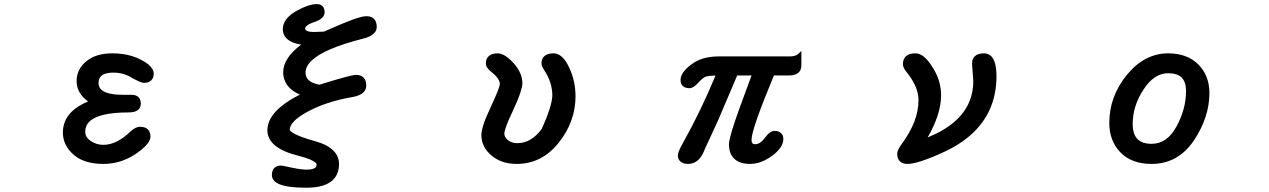

<svg xmlns="http://www.w3.org/2000/svg" viewBox="-20 -750 6040 914"><path d="M399.4 -267.1Q344.7 -306.2 344.7 -364.3Q344.7 -421.4 393.1 -460Q438.5 -496.1 514.6 -496.1Q618.2 -496.1 687.5 -442.4Q700.7 -430.2 706.3 -419.9Q711.9 -409.7 711.9 -399.9Q711.9 -379.4 700.2 -367.7Q688 -355.5 664.1 -355.5Q657.7 -355.5 644.5 -361.1Q631.3 -366.7 606.9 -379.9V-380.4Q566.9 -404.3 520.5 -404.3Q468.3 -404.3 454.6 -378.9Q449.2 -369.1 449.2 -354.5Q449.2 -336.4 460.9 -324.2Q486.8 -298.8 565.4 -298.8H605.5Q627.9 -298.8 639.6 -287.1Q650.4 -276.4 650.4 -256.8Q650.4 -239.7 639.6 -229Q625.5 -214.8 592.8 -214.8Q449.2 -214.8 404.8 -170.4Q385.7 -151.4 385.7 -123Q385.7 -96.7 411.1 -79.6Q438.5 -60.5 471.7 -60.5Q534.7 -60.5 599.6 -122.6Q624.5 -146.5 646.5 -146.5Q671.4 -146.5 683.8 -134Q696.3 -121.6 696.3 -100.1Q696.3 -78.6 670.9 -53.2Q653.3 -35.6 626 -17.1Q555.2 30.3 471.7 30.3Q380.4 30.3 330.1 -13.7Q279.3 -58.6 279.3 -119.1Q279.3 -176.3 320.3 -217.3Q349.6 -246.6 399.4 -267.1Z M1328.1 -406.2Q1328.1 -473.1 1413.6 -537.6Q1366.2 -544.9 1343.8 -567.4Q1326.2 -585 1326.2 -610.4Q1326.2 -660.2 1388.2 -696.3Q1448.7 -730.5 1488.3 -730.5Q1505.4 -730.5 1515.4 -720.5Q1525.4 -710.4 1525.4 -691.4Q1525.4 -677.2 1513.2 -665Q1501 -652.8 1473.6 -644Q1448.2 -635.7 1438.5 -625.5Q1432.6 -620.1 1432.6 -615Q1432.6 -609.9 1435.5 -606.4Q1444.8 -597.7 1476.6 -597.7L1522.5 -599.6Q1634.3 -649.4 1682.1 -664.6Q1709 -672.9 1724.6 -672.9Q1747.6 -672.9 1760.3 -660.2Q1773.4 -647 1773.4 -622.1Q1773.4 -604 1759.8 -590.8Q1744.1 -575.2 1711.9 -566.9Q1616.7 -543 1553.7 -516.1Q1434.6 -464.8 1434.6 -404.3Q1434.6 -383.3 1448.2 -369.6Q1464.4 -353.5 1500.5 -346.7Q1638.7 -389.6 1668.9 -393.1Q1672.4 -393.6 1674.8 -393.6Q1697.8 -393.6 1710.7 -380.6Q1723.6 -367.7 1723.6 -342.8Q1723.6 -323.7 1710.4 -310.5Q1695.3 -295.9 1663.6 -289.1Q1525.4 -266.1 1431.2 -210.9Q1399.4 -192.4 1381.3 -174.3Q1359.4 -152.3 1359.4 -132.8Q1359.4 -127.4 1371.1 -119.6Q1398.9 -100.1 1481 -77.6Q1539.1 -61.5 1566.9 -33.2Q1593.8 -6.3 1593.8 30.3Q1593.8 77.6 1565.9 105.5Q1527.8 143.6 1438.5 143.6Q1345.7 143.6 1305.7 125Q1293.9 119.6 1286.6 112.3Q1274.4 100.1 1274.4 84Q1274.4 61 1285.9 49.6Q1297.4 38.1 1317.4 38.1H1317.9L1334 40.5Q1406.2 57.6 1438.5 57.6Q1471.2 57.6 1482.4 46.9Q1487.3 41.5 1487.3 33.2Q1487.3 29.8 1482.9 24.9Q1475.6 18.1 1456.8 9.5Q1438 1 1401.4 -8.3Q1252.9 -44.9 1252.9 -129.9Q1252.9 -221.2 1407.7 -299.8Q1353 -323.2 1335.9 -365.7Q1328.1 -384.3 1328.1 -406.2Z M2271.5 -107.4Q2271.5 -125 2281.5 -156.7Q2291.5 -188.5 2316.4 -241.2Q2340.3 -292.5 2349.9 -317.6Q2359.4 -342.8 2359.4 -349.6Q2359.4 -375.5 2319.8 -407.2Q2293 -427.2 2293 -448.2Q2293 -469.2 2305.2 -481.4Q2319.8 -496.1 2349.1 -496.1Q2381.8 -496.1 2424.3 -450.2Q2466.8 -402.8 2466.8 -353.5Q2466.8 -338.9 2457 -308.6Q2447.3 -278.3 2422.9 -225.6Q2399.4 -176.3 2390.1 -150.1Q2380.9 -124 2380.9 -114.3Q2380.9 -99.6 2393.1 -87.4L2397.9 -83Q2417 -68.4 2442.4 -68.4Q2509.3 -68.4 2559.1 -136.7Q2605.5 -238.8 2609.4 -293Q2609.4 -357.9 2571.8 -414.1Q2557.6 -435.5 2557.6 -448.2Q2557.6 -469.2 2569.8 -481.4Q2584.5 -496.1 2615.2 -496.1Q2657.7 -496.1 2689.5 -428.7Q2719.7 -364.3 2719.7 -291Q2719.7 -171.9 2640.6 -71.8Q2560.1 30.3 2439.5 30.3Q2358.9 30.3 2309.6 -19Q2271.5 -57.1 2271.5 -107.4ZM2397.9 -83Q2397.9 -83 2397.9 -83Z M3664.1 -390.6Q3557.6 -134.3 3557.6 -85Q3557.6 -72.3 3562.5 -67.4Q3566.4 -63.5 3575.2 -63.5Q3598.1 -63.5 3620.1 -92.3Q3645 -127 3666.5 -127Q3688 -127 3698.7 -115.7Q3709 -106 3709 -87.9Q3709 -48.3 3655.8 -8.3Q3602.5 30.3 3551 30.3Q3499.5 30.3 3474.1 4.4Q3450.2 -19 3450.2 -63.5Q3450.2 -96.2 3499.5 -232.4L3557.6 -390.6H3489.3L3398.4 -177.2L3335.4 -40.5Q3323.7 -8.3 3306.2 9.3Q3285.2 30.3 3255.9 30.3Q3230 30.3 3217.8 17.6Q3207 7.3 3207 -10.7Q3207 -27.8 3233.4 -73.7Q3317.9 -225.1 3386.2 -390.6Q3357.4 -389.6 3342.3 -386.2Q3326.2 -380.9 3306.2 -358.4Q3281.2 -330.1 3262.7 -330.1Q3235.8 -330.1 3225.1 -347.2Q3219.7 -356 3219.7 -369.1Q3219.7 -404.8 3270 -442.4Q3318.4 -480.5 3397.5 -481.4H3740.2Q3767.1 -481.4 3780.3 -493.7L3794.9 -507.8V-439.5Q3794.9 -418 3782.7 -405.8Q3767.6 -390.6 3735.4 -390.6Z M4251 -18.6Q4251 -34.2 4272 -64Q4352.5 -171.9 4352.5 -273.4Q4352.5 -337.9 4293 -410.6Q4278.3 -428.7 4278.3 -445.3Q4278.3 -467.8 4291.5 -481Q4306.6 -496.1 4337.9 -496.1Q4378.9 -496.1 4419.4 -429.7Q4460 -366.7 4460 -295.9Q4460 -207.5 4396.5 -96.7L4396 -95.7Q4550.3 -158.2 4594.7 -266.6Q4613.3 -311 4613.3 -363.8L4608.4 -431.2L4607.4 -448.2Q4607.4 -469.2 4619.6 -481.4Q4634.3 -496.1 4664.1 -496.1Q4684.6 -496.1 4698.7 -482.4Q4723.6 -457 4723.6 -386.7Q4723.6 -229.5 4619.1 -124.5Q4564 -69.3 4479.5 -29.3Q4351.6 30.3 4299.8 30.3Q4276.4 30.3 4263.7 17.6Q4251 4.9 4251 -18.6Z M5626 -317.4Q5626 -359.9 5605.2 -380.6Q5584.5 -401.4 5541 -401.4Q5473.6 -401.4 5423.3 -323.2Q5372.1 -245.6 5372.1 -160.2Q5372.1 -110.8 5395.5 -87.4Q5417.5 -65.4 5461.9 -65.4Q5535.6 -65.4 5580.1 -147Q5626 -230 5626 -317.4ZM5260.7 -165Q5260.7 -290 5343.8 -393.1Q5428.7 -496.1 5541 -496.1Q5630.4 -496.1 5684.1 -443.8Q5737.3 -390.1 5737.3 -307.6Q5737.3 -192.9 5664.6 -83Q5588.9 30.3 5461.9 30.3Q5365.2 30.3 5312 -26.4Q5260.7 -80.6 5260.7 -165Z"/></svg>

Font: YuPearl-SemiBold
Style: SemiBold
Weight: 600
Designer: Max Yao
Foundry: Max-Everyday
Version: Version 1.011; ttfautohint (v1.8.3)